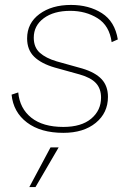

<svg xmlns="http://www.w3.org/2000/svg" viewBox="-20 -529 533 779"><path d="M237 10Q145 10 89.5 -32Q34 -74 27 -145L54 -154Q60 -89 107 -51.5Q154 -14 237 -14Q310 -14 350 -47.5Q390 -81 390 -133Q390 -169 369.5 -191.5Q349 -214 303 -227L202 -255Q147 -271 118.5 -299Q90 -327 90 -373Q90 -435 140 -472Q190 -509 268 -509Q341 -509 393.5 -475.5Q446 -442 458 -369L433 -358Q424 -425 376 -455Q328 -485 265 -485Q198 -485 157.5 -455Q117 -425 117 -376Q117 -337 141.5 -315Q166 -293 210 -280L314 -251Q367 -235 392.5 -207.5Q418 -180 418 -136Q418 -71 368.5 -30.5Q319 10 237 10ZM218 69 124 230H99L185 69Z"/></svg>

Font: Work Sans ExtraLight
Style: Italic
Weight: 200
Italic angle: -13°
Designer: Wei Huang
Foundry: Wei Huang
Version: Version 2.012; ttfautohint (v1.8.3)